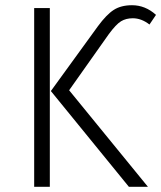

<svg xmlns="http://www.w3.org/2000/svg" viewBox="-20 -716 618 736"><path d="M175 -367 355 -615Q388 -660 416 -678Q444 -696 486 -696Q537 -696 578 -659L553 -622Q522 -646 489 -646Q463 -646 444 -634.5Q425 -623 397 -585L245 -370L547 0H474ZM171 0H111V-685H171Z"/></svg>

Font: Fira Sans Light
Style: Regular
Weight: 300
Designer: bBox Type GmbH & Carrois Corporate GbR & Edenspiekermann AG
Foundry: bBox Type GmbH & Carrois Corporate GbR & Edenspiekermann AG
Version: Version 4.301